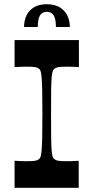

<svg xmlns="http://www.w3.org/2000/svg" viewBox="-20 -890 443 910"><path d="M49 0V-128Q67 -127 80.5 -126.5Q94 -126 105 -126Q134 -126 146 -128Q158 -130 163 -135Q169 -138 172 -146Q175 -154 177 -174.5Q179 -195 180 -236.5Q181 -278 181 -350Q181 -422 180 -463.5Q179 -505 177 -525.5Q175 -546 172 -554Q169 -562 163 -565Q158 -570 146 -572Q134 -574 105 -574Q94 -574 80.5 -573.5Q67 -573 49 -572V-700H354V-572Q337 -573 323 -573.5Q309 -574 297 -574Q269 -574 257.5 -572Q246 -570 239 -565Q234 -562 230.5 -554Q227 -546 225 -525.5Q223 -505 222.5 -463.5Q222 -422 222 -350Q222 -278 222.5 -236.5Q223 -195 225 -174.5Q227 -154 230 -146Q233 -138 239 -135Q245 -130 256.5 -128Q268 -126 297 -126Q308 -126 322 -126.5Q336 -127 353 -128V0ZM94 -762Q94 -793 106 -817.5Q118 -842 142 -856Q166 -870 202 -870Q238 -870 262 -856Q286 -842 298.5 -817.5Q311 -793 311 -762H245Q245 -800 234.5 -817Q224 -834 202 -834Q180 -834 169.5 -817Q159 -800 159 -762Z"/></svg>

Font: Ojuju SemiBold
Style: Regular
Weight: 600
Designer: Chisaokwu Joboson, Mirko Velimirovic
Foundry: Udi Foundry
Version: Version 1.000